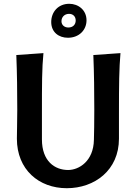

<svg xmlns="http://www.w3.org/2000/svg" viewBox="-20 -980 718 1012"><path d="M201 -379C201 -539 201 -619 209 -700L66 -690C70 -590 71 -497 71 -402C71 -334 69 -288 69 -249C69 -86 185 12 332 12C479 12 607 -83 607 -249V-379C607 -539 608 -619 615 -700L472 -690C476 -590 477 -497 477 -402C477 -327 476 -283 475 -243C473 -131 397 -84 339 -84C269 -84 201 -130 201 -245ZM250 -864C250 -810 290 -781 338 -781C397 -781 436 -822 436 -873C436 -927 393 -960 345 -960C286 -960 250 -916 250 -864ZM304 -868C304 -890 320 -907 344 -907C365 -907 379 -893 379 -872C379 -851 365 -835 340 -835C321 -835 304 -847 304 -868Z"/></svg>

Font: CantoraOne
Style: Regular
Weight: 400
Designer: Pablo Impallari, Rodrigo Fuenzalida
Foundry: Pablo Impallari
Version: Version 1.001